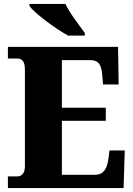

<svg xmlns="http://www.w3.org/2000/svg" viewBox="-20 -951 674 971"><path d="M324 -771H409V-784C382 -822 331 -886 311 -931H129V-921C152 -886 259 -807 324 -771ZM20 0H605L611 -190H534L527 -140C520 -96 502 -67 461 -67H293V-340H515V-406H293V-647H434C478 -647 492 -626 497 -574L501 -524H580L577 -714H20V-655H66C86 -655 106 -648 106 -599V-110C106 -79 93 -59 68 -59H20Z"/></svg>

Font: Noto Serif Tamil SemiCondensed Black
Style: Regular
Weight: 900
Width: 4
Designer: Indian Type Foundry, Tom Grace, and the Monotype Design Team
Foundry: Monotype Imaging Inc.
Version: Version 2.004